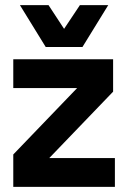

<svg xmlns="http://www.w3.org/2000/svg" viewBox="-20 -732 496 752"><path d="M282 -387H32V-500H423V-373L173 -113H430V0H32V-127ZM170 -712 231 -619 293 -712H404L303 -548H159L58 -712Z"/></svg>

Font: CyStack Display
Style: Bold
Weight: 700
Designer: Weizhong Zhang
Foundry: 本地遙控
Version: Version 1.000;Glyphs 3.1.2 (3151)